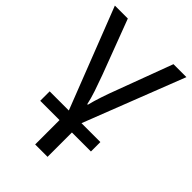

<svg xmlns="http://www.w3.org/2000/svg" viewBox="-228 -630 964 964"><g transform="rotate(45 254.0 -148.0)"><path d="M508 -536 299 0H433V67H298V240H210V67H73V0H209L0 -536H92L202 -245Q219 -199 232 -160Q245 -121 252 -88H256Q264 -121 277.5 -161.5Q291 -202 309 -249L416 -536Z"/></g></svg>

Font: Noto IKEA Latin
Style: Regular
Weight: 400
Designer: Monotype Design Team
Foundry: Monotype Imaging Inc.
Version: Version 1.0